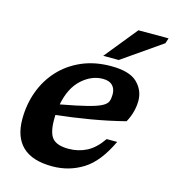

<svg xmlns="http://www.w3.org/2000/svg" viewBox="-110 -822 838 926"><g transform="rotate(15 309.0 -359.0)"><path d="M507.5 -183Q456 -73.5 387 -30.8Q318 12 235 12Q135 12 86 -34.8Q37 -81.5 37 -171Q37 -245 61 -310Q85 -375 130.5 -424Q176 -473 240.5 -500.8Q305 -528.5 385.5 -528.5Q477.5 -528.5 516.2 -491Q555 -453.5 555 -400.5Q555 -374.5 547.8 -346.2Q540.5 -318 525.5 -291Q441.5 -269.5 353.8 -254.8Q266 -240 186 -231.5Q185.5 -220.5 185.5 -209Q185.5 -141 208.8 -115.5Q232 -90 289 -90Q337.5 -90 379 -111.2Q420.5 -132.5 455 -183ZM363 -459Q306.5 -459 258 -415Q209.5 -371 193 -286Q278 -301.5 325.8 -313.8Q373.5 -326 395 -337.8Q416.5 -349.5 421.8 -364Q427 -378.5 427 -399Q427 -426.5 411 -442.8Q395 -459 363 -459ZM335 -566.5 467 -729.5H617.5L609 -703L412.5 -566.5Z"/></g></svg>

Font: Newsreader Caption SemiBold
Style: Italic
Weight: 600
Italic angle: -17°
Designer: Hugues Gentile
Foundry: Production Type
Version: Version 1.001